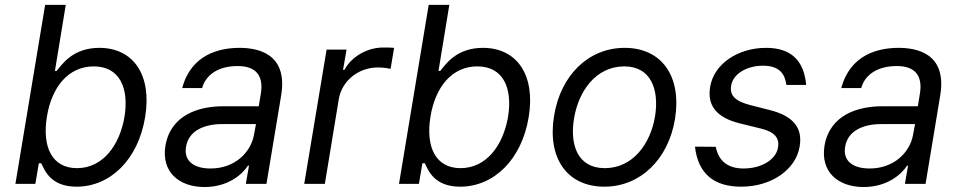

<svg xmlns="http://www.w3.org/2000/svg" viewBox="-20 -747 3902 780"><path d="M42.6 0H123.6L137.8 -83.8H147.7C161.9 -54 186.1 11.4 291.2 11.4C427.6 11.4 541.2 -98 569.6 -271.3C598 -443.2 521.3 -552.6 383.5 -552.6C277 -552.6 233 -487.2 210.2 -458.8H203.1L247.2 -727.3H163.4ZM170.5 -272.7C190.3 -394.9 258.5 -477.3 360.8 -477.3C467.3 -477.3 504.3 -387.8 485.8 -272.7C465.9 -156.2 397.7 -63.9 292.6 -63.9C191.8 -63.9 150.6 -149.1 170.5 -272.7Z M811.1 12.8C906.2 12.8 964.5 -38.4 987.2 -73.9H991.5L978.7 0H1062.5L1122.2 -359.4C1150.9 -532.7 1022.7 -552.6 953.1 -552.6C870.7 -552.6 756.4 -525.6 720.2 -389.2H801.1C816.1 -443.2 866.5 -478.7 946 -478.7C1022.7 -478.7 1050.8 -436.4 1039.8 -367.9L1031.2 -315.3H887.1C786.2 -315.3 673.3 -279.8 652 -154.8C634.9 -48.3 707.4 12.8 811.1 12.8ZM735.8 -150.6C745.7 -214.5 807.5 -242.9 882.1 -242.9H1019.9L1011.4 -197.4C998.2 -128.2 934.7 -62.5 835.2 -62.5C768.5 -62.5 725.9 -92.3 735.8 -150.6Z M1215.9 0H1299.7L1356.5 -345.2C1369.3 -419 1436.1 -473 1515.6 -473C1538.4 -473 1561.1 -468.8 1566.8 -467.3L1581 -552.6C1571 -554 1549.7 -554 1536.9 -554C1471.6 -554 1407.7 -517 1379.3 -463.1H1373.6L1387.8 -545.5H1306.8Z M1600.9 0H1681.8L1696 -83.8H1706C1720.2 -54 1744.3 11.4 1849.4 11.4C1985.8 11.4 2099.4 -98 2127.8 -271.3C2156.2 -443.2 2079.5 -552.6 1941.8 -552.6C1835.2 -552.6 1791.2 -487.2 1768.5 -458.8H1761.4L1805.4 -727.3H1721.6ZM1728.7 -272.7C1748.6 -394.9 1816.8 -477.3 1919 -477.3C2025.6 -477.3 2062.5 -387.8 2044 -272.7C2024.1 -156.2 1956 -63.9 1850.9 -63.9C1750 -63.9 1708.8 -149.1 1728.7 -272.7Z M2435.4 11.4C2579.9 11.4 2695 -98 2722.3 -264.2C2750 -437.5 2668 -552.6 2517.8 -552.6C2372.5 -552.6 2257.5 -443.2 2230.8 -275.6C2202.8 -103.7 2284.4 11.4 2435.4 11.4ZM2311.8 -264.2C2329.5 -376.4 2400.9 -477.3 2516.3 -477.3C2625.4 -477.3 2658 -382.1 2641.3 -275.6C2622.9 -163 2551.5 -63.9 2436.8 -63.9C2327.1 -63.9 2294.4 -157.7 2311.8 -264.2Z M3174.7 -402H3255C3246.4 -501.4 3193.2 -552.6 3092.3 -552.6C2977.3 -552.6 2880.7 -487.2 2865.1 -394.9C2852.3 -319.6 2889.2 -269.5 2985.8 -245.7L3072.4 -224.4C3126.4 -211.3 3147.7 -186.1 3140.6 -147.7C3133.5 -100.9 3076.7 -62.5 3000.7 -62.5C2937.5 -62.5 2899.1 -92.3 2887.8 -150.6L2803.3 -151.3C2816.1 -38.4 2883.5 11.4 2990.8 11.4C3115.1 11.4 3213.1 -58.2 3228.7 -152C3241.5 -228.7 3201.7 -275.9 3108 -299.7L3029.8 -319.6C2968.7 -335.2 2943.2 -358 2950.3 -399.1C2957.4 -446 3012.8 -480.1 3079.5 -480.1C3149.1 -480.1 3169 -443.9 3174.7 -402Z M3488.6 12.8C3583.8 12.8 3642 -38.4 3664.8 -73.9H3669L3656.2 0H3740.1L3799.7 -359.4C3828.5 -532.7 3700.3 -552.6 3630.7 -552.6C3548.3 -552.6 3433.9 -525.6 3397.7 -389.2H3478.7C3493.6 -443.2 3544 -478.7 3623.6 -478.7C3700.3 -478.7 3728.3 -436.4 3717.3 -367.9L3708.8 -315.3H3564.6C3463.8 -315.3 3350.9 -279.8 3329.5 -154.8C3312.5 -48.3 3384.9 12.8 3488.6 12.8ZM3413.4 -150.6C3423.3 -214.5 3485.1 -242.9 3559.7 -242.9H3697.4L3688.9 -197.4C3675.8 -128.2 3612.2 -62.5 3512.8 -62.5C3446 -62.5 3403.4 -92.3 3413.4 -150.6Z"/></svg>

Font: Magic Ui Pro
Style: Italic
Weight: 400
Italic angle: -9.39999°
Designer: Stefan Endress, Andreas Faust
Version: Version 1.000;FEAKit 1.0